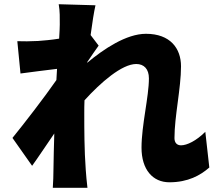

<svg xmlns="http://www.w3.org/2000/svg" viewBox="-20 -837 1040 909"><path d="M952 -213C909 -170 865 -149 837 -149C818 -149 806 -161 806 -183C806 -287 837 -419 837 -523C837 -608 786 -677 671 -677C578 -677 471 -605 393 -540V-543C411 -569 434 -604 447 -621L409 -671C417 -731 425 -781 432 -812L258 -817C264 -783 263 -751 263 -720C263 -710 262 -685 260 -654C223 -648 187 -645 160 -643C119 -641 94 -641 62 -642L77 -489C130 -496 199 -505 250 -511L247 -458C188 -373 95 -253 39 -184L132 -52C159 -89 199 -150 237 -205C235 -142 234 -90 233 -30C233 -14 232 27 230 52H394C391 28 387 -15 386 -33C379 -128 379 -225 379 -300C379 -320 379 -341 380 -362C456 -446 557 -534 625 -534C662 -534 685 -510 685 -466C685 -379 650 -244 650 -138C650 -34 703 26 782 26C870 26 929 -7 971 -44Z"/></svg>

Font: GenEiGothic-pro-Heavy
Style: Bold
Weight: 900
Designer: Ryoko NISHIZUKA (kana & ideographs); Paul D. Hunt (Latin, Greek & Cyrillic); Wenlong ZHANG (bopomofo); Sandoll Communica
Foundry: Adobe Systems Incorporated; o_tamon
Version: Version 1.000.140830